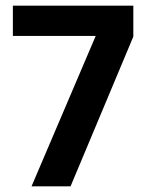

<svg xmlns="http://www.w3.org/2000/svg" viewBox="-20 -659 519 679"><path d="M91.5 0 318.5 -532H25.5V-639H451.5V-529.5L229.5 0Z"/></svg>

Font: Anek Bangla
Style: Semi-bold
Weight: 600
Designer: Sulekha Rajkumar (Bangla), Yesha Goshar (Latin)
Foundry: Ek Type
Version: Version 1.002;March 21, 2022;FontCreator 13.0.0.2683 64-bit